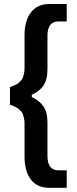

<svg xmlns="http://www.w3.org/2000/svg" viewBox="-20 -835 375 940"><path d="M221.2 84.5Q161.6 84.5 130.9 43.7Q100.1 2.9 100.1 -68.8V-231Q100.1 -244.6 97.4 -256.3Q94.7 -268.1 92 -275.9Q89.4 -283.7 81.8 -291.3Q74.2 -298.8 70.8 -302.2Q67.4 -305.7 56.6 -310.8Q45.9 -315.9 43.2 -316.9Q40.5 -317.9 28.8 -322.3V-408.7Q40.5 -413.1 43.2 -414.1Q45.9 -415 56.6 -420.2Q67.4 -425.3 70.8 -428.7Q74.2 -432.1 81.8 -439.7Q89.4 -447.3 92 -455.1Q94.7 -462.9 97.4 -474.6Q100.1 -486.3 100.1 -500V-662.1Q100.1 -734.4 131.8 -774.9Q163.6 -815.4 221.2 -815.4H306.6V-730H266.6Q212.4 -730 212.4 -660.2V-497.6Q212.4 -445.3 192.9 -416.5Q173.3 -387.7 135.7 -371.1V-359.9Q173.3 -342.3 192.9 -314Q212.4 -285.6 212.4 -233.4V-71.3Q212.4 -1 266.6 -1H306.6V84.5Z"/></svg>

Font: Acari Sans Neue Black
Style: Regular
Weight: 900
Designer: Alfredo Marco Pradil
Foundry: Alfredo Marco Pradil
Version: Version 1.045;June 16, 2019;FontCreator 11.5.0.2425 64-bit; 